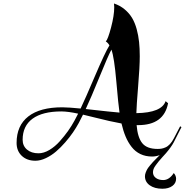

<svg xmlns="http://www.w3.org/2000/svg" viewBox="-20 -916 1093 1135"><path d="M441.9 -244.1Q384.3 -256.8 343.3 -257.3Q231.4 -257.3 172.6 -214.4Q113.8 -171.4 113.8 -89.8Q113.8 -53.7 139.6 -31.7Q165.5 -9.8 207.5 -9.8Q238.8 -9.8 272 -29.5Q305.2 -49.3 333.3 -80.8Q361.3 -112.3 382.6 -142.3Q403.8 -172.4 419.9 -202.1ZM638.7 -622.6Q619.1 -586.9 568.4 -461.9Q517.6 -336.9 486.8 -271.5Q646.5 -253.4 686.5 -250.5Q679.7 -294.9 667.5 -435.8Q655.3 -576.7 638.7 -622.6ZM605.5 -670.9Q617.7 -682.6 636.5 -753.4Q655.3 -824.2 655.3 -874Q655.3 -886.2 653.8 -895.5Q689.9 -883.3 717 -860.6Q744.1 -837.9 761 -809.6Q777.8 -781.2 788.1 -743.4Q798.3 -705.6 802.2 -667.5Q806.2 -629.4 806.2 -583.5Q806.2 -522 796.6 -406.2Q787.1 -290.5 786.1 -247.1Q935.5 -249.5 959 -317.9L973.6 -305.7Q948.7 -176.3 796.9 -176.3H787.6Q793.5 -103.5 821 -69.6Q848.6 -35.6 911.6 -35.6Q924.8 -35.6 935.1 -37.4Q945.3 -39.1 958.7 -44.9Q972.2 -50.8 984.9 -64.5Q997.6 -78.1 1008.3 -99.1L1044.9 -169.4L1052.7 -164.6L1007.3 -75.2Q992.7 -47.4 961.4 -10.7Q955.6 -4.4 939.7 13.2Q923.8 30.8 917.5 38.8Q911.1 46.9 901.4 59.8Q891.6 72.8 887.9 82.8Q884.3 92.8 884.3 102.5Q884.3 123 901.1 135.7Q918 148.4 944.8 148.4Q980.5 148.4 1007.3 106.9Q1021 122.6 1021 140.6Q1021 167 998.8 183.3Q976.6 199.7 939.9 199.7Q893.6 199.7 865.2 179.4Q836.9 159.2 836.9 126Q836.9 115.7 841.3 104Q845.7 92.3 850.8 83.5Q856 74.7 867.2 61.3Q878.4 47.9 884.5 41.3Q890.6 34.7 905.3 20Q919.9 5.4 924.3 1Q901.4 9.3 878.9 9.3Q840.3 9.3 809.8 -5.4Q779.3 -20 758.1 -47.4Q736.8 -74.7 722.7 -108.4Q708.5 -142.1 698.2 -186Q665 -191.9 626.2 -200.7Q587.4 -209.5 540.8 -221.2Q494.1 -232.9 470.7 -238.3L445.3 -188.5Q430.7 -161.6 411.4 -133.3Q392.1 -105 365.5 -74.5Q338.9 -43.9 311.3 -20.3Q283.7 3.4 251.2 18.8Q218.8 34.2 189 34.2Q139.2 34.2 108.6 5.1Q78.1 -23.9 78.1 -71.3Q78.1 -173.8 147.5 -227.8Q216.8 -281.7 348.1 -281.7Q389.6 -281.2 456.5 -274.4Q482.4 -328.1 541.7 -467.3Q601.1 -606.4 627 -647.9Q617.2 -664.1 605.5 -670.9Z"/></svg>

Font: QumpellkaNo12
Style: Regular
Weight: 500
Designer: gluk (gluksza@wp.pl)
Foundry: gluk (gluksza@wp.pl)
Version: Version 00.480